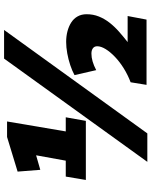

<svg xmlns="http://www.w3.org/2000/svg" viewBox="82 -838 760 965"><g transform="rotate(-90 462.5 -356.0)"><path d="M40 -305 57 -406H137L164 -555L91 -534L82 -648L256 -701H334L284 -406H355L337 -305ZM274 4H131L650 -716H794ZM518 0 531 -80Q568 -94 601 -114.5Q634 -135 659 -159Q684 -183 698 -206Q712 -229 712 -248Q712 -262 702 -269.5Q692 -277 675 -277Q656 -277 635.5 -271Q615 -265 592 -253L567 -362Q589 -374 617.5 -383.5Q646 -393 676.5 -398.5Q707 -404 734 -404Q762 -404 787 -397.5Q812 -391 831.5 -378.5Q851 -366 862 -346.5Q873 -327 873 -301Q873 -268 861.5 -239.5Q850 -211 830.5 -186Q811 -161 785.5 -138.5Q760 -116 733 -95H864L846 0Z"/></g></svg>

Font: Georama ExtraCondensed Thin Black
Style: Italic
Weight: 900
Italic angle: -9°
Version: Version 1.001